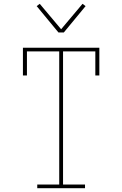

<svg xmlns="http://www.w3.org/2000/svg" viewBox="-20 -985 640 1005"><path d="M175 0V-19H290V-716H121V-590H100V-735H500V-590H479V-716H310V-19H425V0ZM286 -815 172 -953 188 -965 300 -832 412 -965 428 -953 314 -815Z"/></svg>

Font: Iosevka HT Thin Extended
Style: Regular
Weight: 100
Width: 7
Monospace: yes
Designer: Belleve Invis
Foundry: Belleve Invis
Version: Version 32.3.0; ttfautohint (v1.8.4)